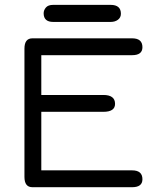

<svg xmlns="http://www.w3.org/2000/svg" viewBox="-20 -781 661 801"><path d="M441.4 -760.7Q484.4 -760.7 484.4 -723.6Q484.4 -708 472.2 -698.7Q460 -689.5 441.4 -689.5H202.1Q162.1 -689.5 162.1 -725.6Q162.1 -738.3 171.4 -749.5Q180.7 -760.7 202.1 -760.7ZM152.3 -314.5V-70.3H531.2Q574.2 -70.3 574.2 -33.2Q574.2 0 531.2 0H115.2Q82 0 82 -43V-578.1Q82 -621.1 115.2 -621.1H531.2Q574.2 -621.1 574.2 -584Q574.2 -550.8 531.2 -550.8H152.3V-384.8H411.1Q460 -384.8 460 -347.7Q460 -314.5 411.1 -314.5Z"/></svg>

Font: Jura
Style: DemiBold
Weight: 600
Version: Version 2.5